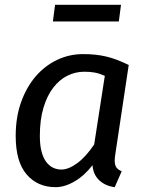

<svg xmlns="http://www.w3.org/2000/svg" viewBox="-20 -763 615 795"><path d="M458 -128Q455 -110 455 -99Q455 -79 462 -69.5Q469 -60 484 -54L455 12Q416 7 391 -16.5Q366 -40 363 -79Q330 -36 289 -12Q248 12 210 12Q136 12 90.5 -40.5Q45 -93 45 -200Q45 -278 67.5 -340.5Q90 -403 128 -447Q166 -491 216.5 -515Q267 -539 324 -539Q352 -539 375 -536.5Q398 -534 419.5 -529Q441 -524 463.5 -515.5Q486 -507 513 -494ZM234 -61Q264 -61 300 -87.5Q336 -114 370 -165L414 -449Q391 -459 372.5 -462.5Q354 -466 329 -466Q292 -466 259 -449.5Q226 -433 200.5 -400Q175 -367 160 -317Q145 -267 145 -200Q145 -162 152 -135.5Q159 -109 171.5 -92.5Q184 -76 200 -68.5Q216 -61 234 -61ZM472 -674H199L208 -743H481Z"/></svg>

Font: Yekcdsyqcyvpieeyorgstswgcgt
Style: Regular
Weight: 400
Italic angle: -8°
Designer: Carrois Corporate & Edenspiekermann
Foundry: Carrois Corporate GbR & Edenspiekermann AG
Version: Version 2.001